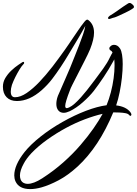

<svg xmlns="http://www.w3.org/2000/svg" viewBox="-41 -881 940 1319"><path d="M167 418Q89 418 65 364Q57 345 57 324Q57 253 128 163Q169 112 237 58Q305 4 388 -43Q471 -90 550 -120Q629 -150 691 -158Q708 -199 720.5 -247Q733 -295 739.5 -343Q746 -391 746 -431Q746 -453 744 -473Q742 -470 740.5 -466.5Q739 -463 737 -460Q707 -405 671.5 -352Q636 -299 603 -256Q573 -218 527.5 -178Q482 -138 438 -117Q414 -106 397 -106Q373 -106 359.5 -122.5Q346 -139 346 -167Q346 -179 348.5 -193Q351 -207 357 -223Q362 -233 370 -252.5Q378 -272 388 -294L406 -335Q423 -373 440.5 -415Q458 -457 473 -496Q487 -531 502 -569.5Q517 -608 529 -643Q541 -678 545 -703L517 -653Q508 -637 498 -620.5Q488 -604 478 -587L433 -512Q404 -463 375 -419.5Q346 -376 317 -338Q301 -317 283 -298Q265 -279 246 -262Q161 -187 75 -187Q30 -187 4.5 -213Q-21 -239 -21 -285Q-21 -317 -4.5 -345Q12 -373 37 -396.5Q62 -420 86 -436L113 -454Q117 -456 119 -456Q125 -456 125 -449Q125 -444 120 -440Q108 -428 93 -403.5Q78 -379 64 -351Q50 -323 41 -298Q37 -285 35 -273.5Q33 -262 33 -252Q33 -213 62 -213Q99 -213 142 -242Q186 -272 230.5 -319Q275 -366 320 -424Q365 -483 404 -538Q417 -556 430 -575.5Q443 -595 456 -614Q478 -646 498 -675.5Q518 -705 531 -721Q536 -727 539.5 -732Q543 -737 547 -740Q553 -746 558 -746Q563 -746 566 -743Q605 -713 605 -657Q605 -611 578 -543Q566 -514 541.5 -466Q517 -418 493 -371Q473 -332 457.5 -301.5Q442 -271 439 -260Q407 -178 407 -153Q407 -138 418 -138Q422 -138 434 -143Q452 -151 473 -170Q494 -189 515.5 -213Q537 -237 555.5 -260.5Q574 -284 586 -300Q591 -307 597 -314.5Q603 -322 609 -330Q638 -368 668 -410Q698 -452 713 -485Q718 -496 723 -504.5Q728 -513 732 -520Q730 -525 727.5 -527.5Q725 -530 723 -532Q710 -538 710 -548Q710 -557 720 -565Q730 -573 743 -573Q754 -573 764.5 -567Q775 -561 784 -547Q793 -533 797.5 -505Q802 -477 802 -441Q802 -398 796.5 -347.5Q791 -297 781 -247.5Q771 -198 757 -157Q825 -149 855 -110Q864 -97 861 -91Q860 -85 855 -85Q851 -85 846 -91Q839 -100 820.5 -103.5Q802 -107 779.5 -108Q757 -109 737 -109Q639 128 491 264Q425 324 361.5 357.5Q298 391 245 406Q202 418 167 418ZM149 382Q190 382 249 344Q328 293 394.5 234Q461 175 513 114Q563 56 601 1.5Q639 -53 664 -99Q607 -86 542 -61.5Q477 -37 414 -3Q347 33 284.5 77.5Q222 122 175 171Q139 210 122 243Q96 290 96 325Q96 340 101 353Q109 372 127 378Q136 382 149 382ZM708 -751Q701 -751 701 -756Q701 -764 713 -773Q723 -778 736.5 -787.5Q750 -797 761 -804Q779 -817 804 -834.5Q829 -852 840 -858Q846 -862 855 -860Q859 -859 870 -849.5Q881 -840 879 -830Q878 -826 860.5 -815.5Q843 -805 819 -793.5Q795 -782 774 -772.5Q753 -763 745 -761Q738 -759 733.5 -758Q729 -757 725 -755L713 -751Z"/></svg>

Font: Birthstone Bounce Medium
Style: Regular
Weight: 500
Designer: Robert E. Leuschke
Foundry: Rob Leuschke
Version: Version 1.010; ttfautohint (v1.8.3)